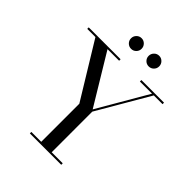

<svg xmlns="http://www.w3.org/2000/svg" viewBox="-255 -1088 1235 1235"><g transform="rotate(45 362.0 -471.0)"><path d="M433.5 -859Q419.5 -873 419.5 -893Q419.5 -913 433.5 -927.2Q447.5 -941.5 467.5 -941.5Q487.5 -941.5 501.5 -927.2Q515.5 -913 515.5 -893Q515.5 -873 501.5 -859Q487.5 -845 467.5 -845Q447.5 -845 433.5 -859ZM273.5 -859Q259.5 -873 259.5 -893Q259.5 -913 273.5 -927.2Q287.5 -941.5 307.5 -941.5Q327.5 -941.5 341.5 -927.2Q355.5 -913 355.5 -893Q355.5 -873 341.5 -859Q327.5 -845 307.5 -845Q287.5 -845 273.5 -859ZM232 -13.5H322V-360L92 -736.5H17.5V-750H307.5V-736.5H202L408.5 -395L607 -736.5H496.5V-750H702.5V-736.5H623L417 -383V-13.5H517.5V0H232Z"/></g></svg>

Font: Bodoni* 16pt
Style: Regular
Weight: 400
Version: Version 2.3